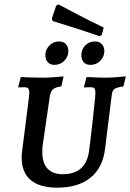

<svg xmlns="http://www.w3.org/2000/svg" viewBox="-20 -856 600 885"><path d="M239 -830 249 -836Q268 -826 331.5 -792.5Q395 -759 458 -729L449 -695L439 -689Q371 -713 306 -733Q241 -753 223 -759L219 -770ZM189 -601Q189 -627 207.5 -646Q226 -665 252 -665Q273 -665 284 -652.5Q295 -640 295 -621Q295 -595 276.5 -576Q258 -557 231 -557Q211 -557 200 -569.5Q189 -582 189 -601ZM355 -601Q355 -628 373 -646.5Q391 -665 418 -665Q438 -665 449.5 -652.5Q461 -640 461 -621Q461 -595 442.5 -576Q424 -557 397 -557Q376 -557 365.5 -569.5Q355 -582 355 -601ZM175 -154Q175 -105 199 -79Q223 -53 269 -53Q378 -53 391 -164Q399 -225 407.5 -303Q416 -381 419 -412Q421 -438 417 -446Q413 -454 398 -454L368 -453L367 -456L379 -501Q389 -501 415.5 -499.5Q442 -498 469 -498Q493 -498 522 -500.5Q551 -503 560 -504L549 -458Q517 -453 507 -445.5Q497 -438 495 -417L464 -168Q453 -82 396.5 -36.5Q340 9 244 9Q163 9 121.5 -26Q80 -61 80 -129V-137Q80 -146 82 -160L114 -412Q115 -418 115 -428Q115 -443 110 -448.5Q105 -454 91 -454L65 -453L64 -456L76 -501Q87 -500 117.5 -499Q148 -498 181 -498Q202 -498 232.5 -500.5Q263 -503 273 -504L263 -458Q236 -454 225 -445Q214 -436 210 -415L177 -188Q175 -176 175 -154Z"/></svg>

Font: Alegreya SC Medium
Style: Italic
Weight: 500
Italic angle: -7°
Designer: Juan Pablo del Peral
Foundry: Huerta Tipografica
Version: Version 2.007; ttfautohint (v1.6)